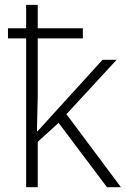

<svg xmlns="http://www.w3.org/2000/svg" viewBox="-20 -780 524 800"><path d="M13.2 -662.1H88.9V-759.8H137.2V-662.1H325.2V-620.1H137.2V-378.9L133.8 -232.9H136.2L407.2 -530.8H465.8L256.8 -304.2L483.9 0H425.8L224.1 -268.1L137.2 -189V0H88.9V-620.1H13.2Z"/></svg>

Font: OpenSans-Light
Style: Regular
Weight: 300
Foundry: Ascender Corporation
Version: Version 1.10